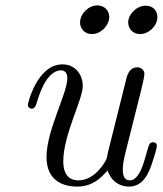

<svg xmlns="http://www.w3.org/2000/svg" viewBox="-20 -679 602 710"><path d="M83 -291C83 -280 93 -277 98 -277C104 -277 111 -282 115 -296C122 -320 150 -419 206 -419C219 -419 229 -410 229 -390C229 -333 152 -198 152 -98C152 -11 213 11 266 11C321 11 353 -20 378 -49C393 -2 430 11 457 11C511 11 532 -41 546 -87C553 -109 560 -130 560 -141C560 -153 544 -156 536 -150C522 -141 510 -12 460 -12C440 -12 434 -30 434 -52C434 -80 444 -114 446 -123C500 -337 514 -389 514 -407C514 -416 505 -430 488 -430C453 -430 448 -389 446 -383L379 -115C377 -107 377 -100 374 -92C370 -81 332 -12 270 -12C248 -12 214 -21 214 -82C214 -181 286 -310 286 -361C286 -406 256 -441 211 -441C118 -441 83 -298 83 -291ZM276 -596C276 -572 294 -553 320 -553C354 -553 384 -586 384 -616C384 -640 366 -659 340 -659C308 -659 276 -629 276 -596ZM454 -596C454 -572 472 -553 498 -553C530 -553 562 -583 562 -616C562 -640 545 -658 519 -658C485 -658 454 -626 454 -596Z"/></svg>

Font: CMU Serif
Style: Italic
Weight: 500
Italic angle: -14.04°
Version: Version 0.7.0